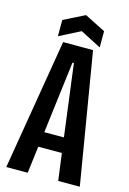

<svg xmlns="http://www.w3.org/2000/svg" viewBox="-124 -876 629 936"><g transform="rotate(15 191.0 -408.0)"><path d="M6 0 116 -660H267L377 0H268L250 -136H131L114 0ZM186 -575 141 -212H240L193 -575ZM84 -681V-763L190 -816L295 -763V-681L190 -735Z"/></g></svg>

Font: Bricolage Grotesque 96pt Condensed Medium
Style: Regular
Weight: 500
Width: 3
Designer: Mathieu Triay
Foundry: Atelier Triay
Version: Version 1.001; ttfautohint (v1.8.4.7-5d5b);gftools[0.9.33.de